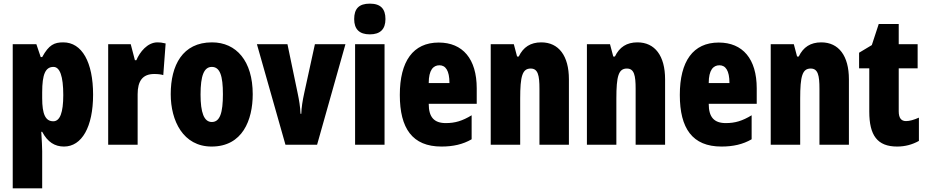

<svg xmlns="http://www.w3.org/2000/svg" viewBox="-20 -796 5092 1056"><path d="M328 -563C279 -563 249 -550 212 -482H204L180 -553H50V240H212V35C212 14 210 -21 207 -71H212C242 -14 282 10 332 10C430 10 492 -98 492 -275C492 -454 431 -563 328 -563ZM274 -428C309 -428 328 -378 328 -273C328 -177 310 -129 273 -129C230 -129 212 -168 212 -256V-288C212 -388 230 -428 274 -428Z M846 -563C791 -563 749 -510 730 -465H722L699 -553H575V0H737V-278C737 -350 764 -389 828 -389C849 -389 865 -387 878 -383L891 -557C871 -562 859 -563 846 -563Z M1370 -278C1370 -460 1280 -563 1146 -563C984 -563 919 -437 919 -278C919 -132 987 10 1144 10C1314 10 1370 -136 1370 -278ZM1083 -276C1083 -380 1102 -428 1145 -428C1190 -428 1206 -379 1206 -278C1206 -176 1190 -125 1145 -125C1102 -125 1083 -177 1083 -276Z M1550 0H1724L1880 -553H1712L1653 -283C1644 -242 1638 -204 1637 -170H1633C1631 -211 1625 -246 1617 -284L1561 -553H1393Z M2014 -776C1954 -776 1928 -748 1928 -691C1928 -635 1957 -607 2014 -607C2071 -607 2100 -635 2100 -691C2100 -747 2074 -776 2014 -776ZM2095 -553H1933V0H2095Z M2393 -562C2252 -562 2179 -459 2179 -274C2179 -90 2248 10 2408 10C2472 10 2526 -2 2574 -30V-162C2523 -131 2483 -119 2432 -119C2368 -119 2338 -151 2338 -225H2602V-310C2602 -472 2525 -562 2393 -562ZM2397 -437C2430 -437 2452 -409 2452 -339H2338C2338 -411 2363 -437 2397 -437Z M2957 -563C2898 -563 2858 -537 2833 -485H2824L2806 -553H2679V0H2841V-253C2841 -378 2853 -419 2899 -419C2939 -419 2947 -381 2947 -308V0H3109V-360C3109 -489 3053 -563 2957 -563Z M3486 -563C3427 -563 3387 -537 3362 -485H3353L3335 -553H3208V0H3370V-253C3370 -378 3382 -419 3428 -419C3468 -419 3476 -381 3476 -308V0H3638V-360C3638 -489 3582 -563 3486 -563Z M3933 -562C3792 -562 3719 -459 3719 -274C3719 -90 3788 10 3948 10C4012 10 4066 -2 4114 -30V-162C4063 -131 4023 -119 3972 -119C3908 -119 3878 -151 3878 -225H4142V-310C4142 -472 4065 -562 3933 -562ZM3937 -437C3970 -437 3992 -409 3992 -339H3878C3878 -411 3903 -437 3937 -437Z M4497 -563C4438 -563 4398 -537 4373 -485H4364L4346 -553H4219V0H4381V-253C4381 -378 4393 -419 4439 -419C4479 -419 4487 -381 4487 -308V0H4649V-360C4649 -489 4593 -563 4497 -563Z M4963 -130C4936 -130 4923 -148 4923 -184V-420H5027V-553H4923V-664H4813L4775 -548L4705 -506V-420H4761V-182C4761 -52 4805 10 4914 10C4959 10 4998 -1 5034 -21V-149C5007 -137 4983 -130 4963 -130Z"/></svg>

Font: Noto Sans Telugu ExtraCondensed Black
Style: Regular
Weight: 900
Width: 2
Designer: Jelle Bosma - Monotype Design Team
Foundry: Monotype Imaging Inc.
Version: Version 2.005